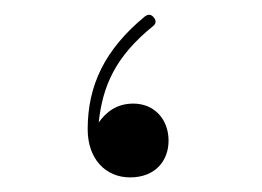

<svg xmlns="http://www.w3.org/2000/svg" viewBox="-20 -242 359 263"><path d="M158.2 1C192.9 1 210.9 -22 210.9 -49.3C210.9 -78.1 191.9 -100.1 162.6 -100.1C139.2 -100.1 125 -87.9 115.2 -74.2C120.6 -124.5 138.2 -164.6 189.5 -206.1C193.8 -209.5 194.3 -213.4 190.9 -217.8C187.5 -222.2 183.6 -223.1 178.7 -219.7C123.5 -174.3 100.1 -125 100.1 -64.9C100.1 -24.4 124.5 1 158.2 1Z"/></svg>

Font: Mikhak Thin
Style: Regular
Weight: 100
Designer: Amin Abedi
Version: Version 3.2